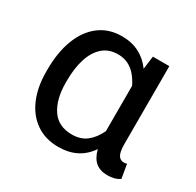

<svg xmlns="http://www.w3.org/2000/svg" viewBox="-125 -676 840 824"><g transform="rotate(30 295.0 -264.0)"><path d="M256.3 10.3Q191.9 10.3 145.8 -21.7Q99.6 -53.7 75.2 -110.8Q50.8 -168 50.8 -244.1V-254.4Q50.8 -339.4 75.2 -403.3Q99.6 -467.3 146 -502.7Q192.4 -538.1 257.3 -538.1Q306.2 -538.1 343.5 -518.8Q380.9 -499.5 406.7 -463.4L415 -528.3H496.6V-144.5Q496.6 -103.5 506.3 -87.9Q516.1 -72.3 533.7 -72.3Q537.6 -72.3 541.7 -73Q545.9 -73.7 548.8 -75.2L560.5 -6.3Q545.9 3.4 531.2 6.8Q516.6 10.3 498.5 10.3Q463.9 10.3 441.4 -8.1Q418.9 -26.4 408.7 -66.4Q382.8 -28.3 345 -9Q307.1 10.3 256.3 10.3ZM280.8 -64.9Q323.2 -64.9 352.3 -87.4Q381.3 -109.9 400.4 -150.9V-375.5Q387.2 -402.3 370.1 -421.9Q353 -441.4 331.1 -451.9Q309.1 -462.4 281.7 -462.4Q235.8 -462.4 206.1 -435.8Q176.3 -409.2 161.6 -362.3Q147 -315.4 147 -254.4V-244.1Q147 -163.6 179.7 -114.3Q212.4 -64.9 280.8 -64.9Z"/></g></svg>

Font: Roboto Slab LO
Style: Regular
Weight: 400
Designer: Google
Version: Version 2.000